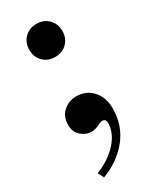

<svg xmlns="http://www.w3.org/2000/svg" viewBox="-179 -538 638 785"><g transform="rotate(-30 140.0 -145.0)"><path d="M46 -63Q46 -103 72 -125.5Q98 -148 132 -148Q180 -148 209 -115Q238 -82 238 -32Q238 50 190 109Q142 168 66 196L52 168Q114 144 153 101Q192 58 192 10Q192 3 188 -2.5Q184 -8 175 -8Q167 -8 151 0Q133 9 117 9Q90 9 68 -10Q46 -29 46 -63ZM84 -352Q62 -374 62 -408Q62 -442 84 -464Q106 -486 140 -486Q174 -486 196 -464Q218 -442 218 -408Q218 -374 196 -352Q174 -330 140 -330Q106 -330 84 -352Z"/></g></svg>

Font: Old Standard TT
Style: Bold
Weight: 700
Designer: Alexey Kryukov <alexios@thessalonica.org.ru>
Version: Version 2.2